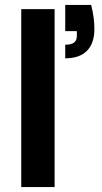

<svg xmlns="http://www.w3.org/2000/svg" viewBox="-20 -757 411 777"><path d="M66 0V-720H201V0ZM244 -521V-576Q268 -576 279.5 -584.5Q291 -593 291 -612V-631H244V-737H349Q356 -708 359 -685.5Q362 -663 362 -639Q362 -582 332 -551.5Q302 -521 244 -521Z"/></svg>

Font: DM Sans 17pt
Style: Bold
Weight: 700
Version: Version 4.004;gftools[0.9.30]